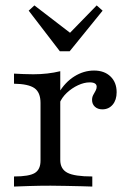

<svg xmlns="http://www.w3.org/2000/svg" viewBox="-20 -686 481 706"><path d="M31.5 0V-37.1Q87.1 -37.1 108.1 -50Q129 -62.9 129 -95.2V-307.3Q129 -346 106.9 -361.7Q84.7 -377.4 31.5 -378.2V-415.3Q48.4 -414.5 66.1 -413.7Q83.9 -412.9 102.4 -412.9Q155.6 -412.9 201.6 -424.2V-97.6Q201.6 -64.5 227.8 -50.8Q254 -37.1 319.4 -37.1V0Q304.8 -0.8 279.4 -1.2Q254 -1.6 224.2 -2.4Q194.4 -3.2 166.1 -3.2Q125.8 -3.2 88.3 -2Q50.8 -0.8 31.5 0ZM356.5 -283.9Q339.5 -283.9 329 -293.5Q318.5 -303.2 318.5 -318.5Q318.5 -329 323 -337.1Q327.4 -345.2 331.5 -352.4Q335.5 -359.7 335.5 -366.9Q335.5 -383.1 309.7 -383.1Q289.5 -383.1 266.9 -372.6Q244.4 -362.1 225.8 -344.8Q207.3 -327.4 198.4 -305.6L196 -344.4Q219.4 -383.9 253.6 -405.2Q287.9 -426.6 325.8 -426.6Q363.7 -426.6 386.3 -404.8Q408.9 -383.1 408.9 -346.8Q408.9 -318.5 394.4 -301.2Q379.8 -283.9 356.5 -283.9ZM335.5 -666.1 357.3 -646.8 236.3 -497.6H200L85.5 -646.8L106.5 -666.1L255.6 -551.6L216.1 -543.5Z"/></svg>

Font: Playfair 9pt Light
Style: Regular
Weight: 300
Designer: Claus Eggers Sørensen
Foundry: Claus Eggers Sørensen
Version: Version 2.001;gftools[0.9.30]